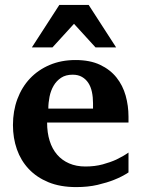

<svg xmlns="http://www.w3.org/2000/svg" viewBox="-20 -742 569 774"><path d="M355 -326.2Q355 -350.1 350.6 -371.1Q346.2 -392.1 336.2 -407.5Q326.2 -422.9 310.5 -431.9Q294.9 -440.9 272.9 -440.9Q245.1 -440.9 226.3 -428.5Q207.5 -416 196 -396.2Q184.6 -376.5 179.7 -352.1Q174.8 -327.6 174.8 -304.2H355ZM498 -46.9Q472.2 -29.8 439.9 -17.1Q412.1 -5.9 373.5 3.2Q335 12.2 287.1 12.2Q223.1 12.2 175.5 -7.3Q127.9 -26.9 95.9 -60.8Q64 -94.7 48.1 -140.1Q32.2 -185.5 32.2 -237.8Q32.2 -294.4 50 -342.5Q67.9 -390.6 100.8 -425.5Q133.8 -460.4 180.4 -480.2Q227.1 -500 284.2 -500Q342.8 -500 383.5 -480.7Q424.3 -461.4 449.7 -429.4Q475.1 -397.5 486.6 -356.4Q498 -315.4 498 -272V-248H169.9Q169.9 -207 180.2 -174.3Q190.4 -141.6 210.2 -118.7Q230 -95.7 258.8 -83.3Q287.6 -70.8 324.2 -70.8Q362.3 -70.8 393.8 -79.3Q425.3 -87.9 448.7 -98.6Q475.6 -111.3 498 -127ZM365.2 -550.8 278.3 -646 191.4 -550.8H108.4L219.2 -722.2H337.4L448.2 -550.8Z"/></svg>

Font: Charis SIL Viet
Style: Bold
Weight: 700
Foundry: SIL International
Version: Version 5.000